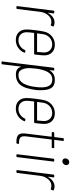

<svg xmlns="http://www.w3.org/2000/svg" viewBox="785 -1526 939 2549"><g transform="rotate(90 1254.5 -251.5)"><path d="M325 -496 329 -494Q333 -490 331 -484L329 -480L322 -463Q317 -453 309 -457Q292 -465 267 -464Q218 -463 181.5 -420Q145 -377 137 -315L99 -10Q97 0 88 0H70Q61 0 61 -10L121 -492Q121 -496 124 -499Q127 -502 131 -502H150Q160 -502 158 -492L150 -423Q149 -420 151 -419.5Q153 -419 154 -422Q176 -461 208 -483.5Q240 -506 279 -506Q307 -506 325 -496Z M644 -112Q647 -121 656 -119L673 -116Q682 -114 679 -104Q658 -53 613 -22.5Q568 8 511 8Q447 8 409.5 -30Q372 -68 372 -129Q371 -162 375.5 -202.5Q380 -243 381 -251Q391 -332 400 -369Q414 -431 461.5 -470.5Q509 -510 573 -510Q639 -510 677 -472Q715 -434 715 -371Q715 -337 707 -273L704 -245Q702 -235 693 -235H421Q417 -235 417 -231Q408 -164 408 -136Q408 -87 437 -57Q466 -27 516 -27Q559 -27 593 -50.5Q627 -74 644 -112ZM435 -362Q431 -344 423 -278Q422 -274 426 -274H666Q670 -274 670 -278L672 -300Q677 -342 677 -366Q677 -414 647.5 -444.5Q618 -475 570 -475Q519 -475 482.5 -443.5Q446 -412 435 -362Z M1178 -318Q1178 -286 1175 -260Q1172 -235 1164.5 -198Q1157 -161 1149 -134Q1125 -60 1081 -26.5Q1037 7 970 7Q926 7 902 -9.5Q878 -26 868 -58Q867 -61 865.5 -61Q864 -61 864 -58L834 188Q832 198 823 198H804Q794 198 796 188L879 -492Q881 -502 890 -502H909Q919 -502 917 -492L911 -445Q911 -442 912.5 -442Q914 -442 916 -444Q957 -510 1041 -510Q1102 -510 1134 -480Q1166 -450 1175 -378Q1178 -347 1178 -318ZM1134 -251Q1140 -295 1140 -332Q1140 -367 1134 -394Q1124 -435 1101 -455.5Q1078 -476 1035 -476Q996 -476 970 -455.5Q944 -435 926 -396Q901 -342 890 -251Q884 -195 884 -171Q884 -134 892 -104Q902 -66 921.5 -46.5Q941 -27 978 -27Q1017 -27 1044.5 -45.5Q1072 -64 1092 -100Q1124 -162 1134 -251Z M1554 -112Q1557 -121 1566 -119L1583 -116Q1592 -114 1589 -104Q1568 -53 1523 -22.5Q1478 8 1421 8Q1357 8 1319.5 -30Q1282 -68 1282 -129Q1281 -162 1285.5 -202.5Q1290 -243 1291 -251Q1301 -332 1310 -369Q1324 -431 1371.5 -470.5Q1419 -510 1483 -510Q1549 -510 1587 -472Q1625 -434 1625 -371Q1625 -337 1617 -273L1614 -245Q1612 -235 1603 -235H1331Q1327 -235 1327 -231Q1318 -164 1318 -136Q1318 -87 1347 -57Q1376 -27 1426 -27Q1469 -27 1503 -50.5Q1537 -74 1554 -112ZM1345 -362Q1341 -344 1333 -278Q1332 -274 1336 -274H1576Q1580 -274 1580 -278L1582 -300Q1587 -342 1587 -366Q1587 -414 1557.5 -444.5Q1528 -475 1480 -475Q1429 -475 1392.5 -443.5Q1356 -412 1345 -362Z M1935 -469H1837Q1834 -469 1832 -465L1791 -131Q1789 -113 1789 -105Q1789 -66 1808 -50.5Q1827 -35 1866 -35H1882Q1886 -35 1888.5 -32Q1891 -29 1890 -25L1888 -10Q1886 0 1877 0H1857Q1805 0 1778 -20Q1751 -40 1751 -92Q1751 -100 1753 -124L1795 -465Q1795 -469 1791 -469H1742Q1733 -469 1733 -479L1735 -492Q1737 -502 1746 -502H1795Q1798 -502 1800 -506L1814 -619Q1814 -623 1817 -626Q1820 -629 1824 -629H1843Q1853 -629 1851 -619L1837 -506Q1837 -502 1841 -502H1939Q1949 -502 1947 -492L1946 -479Q1944 -469 1935 -469Z M2083 -649Q2083 -671 2097.5 -686Q2112 -701 2133 -701Q2150 -701 2161 -690.5Q2172 -680 2172 -663Q2172 -641 2157 -625.5Q2142 -610 2122 -610Q2104 -610 2093.5 -621Q2083 -632 2083 -649ZM2028 -10 2087 -492Q2089 -502 2098 -502H2117Q2121 -502 2123.5 -499Q2126 -496 2125 -492L2066 -10Q2064 0 2055 0H2036Q2032 0 2029.5 -3Q2027 -6 2028 -10Z M2502 -496 2506 -494Q2510 -490 2508 -484L2506 -480L2499 -463Q2494 -453 2486 -457Q2469 -465 2444 -464Q2395 -463 2358.5 -420Q2322 -377 2314 -315L2276 -10Q2274 0 2265 0H2247Q2238 0 2238 -10L2298 -492Q2298 -496 2301 -499Q2304 -502 2308 -502H2327Q2337 -502 2335 -492L2327 -423Q2326 -420 2328 -419.5Q2330 -419 2331 -422Q2353 -461 2385 -483.5Q2417 -506 2456 -506Q2484 -506 2502 -496Z"/></g></svg>

Font: Barlow Semi Condensed ExLight
Style: Italic
Weight: 275
Width: 4
Italic angle: -7°
Designer: Jeremy Tribby
Foundry: Tribby Type
Version: Version 1.408